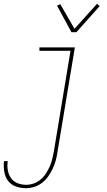

<svg xmlns="http://www.w3.org/2000/svg" viewBox="-42 -770 562 1013"><path d="M95 223Q67 223 41 213.5Q15 204 0 183.5Q-15 163 -19.5 135.5Q-24 108 -21 80H-1Q-5 104 -1 127.5Q3 151 16 169.5Q29 188 50.5 196.5Q72 205 96 205Q116 205 136 198Q156 191 172.5 177Q189 163 200.5 145Q212 127 220.5 108Q229 89 233.5 69.5Q238 50 242 30L330 -502H166V-520H353L261 33Q258 55 252 77Q246 99 236 120Q226 141 212.5 160.5Q199 180 180 194.5Q161 209 139 216Q117 223 95 223ZM335 -600 259 -740 276 -748 351 -618 470 -750 484 -738 361 -600Z"/></svg>

Font: Iosevka Term Curly Th Obl
Style: Regular
Weight: 100
Italic angle: -9°
Designer: Belleve Invis
Foundry: Belleve Invis
Version: Version 32.3.0